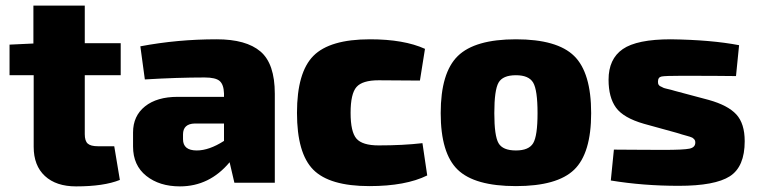

<svg xmlns="http://www.w3.org/2000/svg" viewBox="-20 -651 2699 684"><path d="M282 -383V-173Q282 -149 292.5 -139.5Q303 -130 329 -130H387L407 -10Q350 13 251 13Q180 13 140 -24Q100 -61 100 -128V-383H14V-492L99 -496V-631H282V-497H410V-383Z M496 -368 480 -486Q612 -511 752 -511Q857 -511 908 -467.5Q959 -424 959 -317V0H815L798 -73Q726 13 621 13Q548 13 501 -24.5Q454 -62 454 -129V-179Q454 -238 496.5 -272Q539 -306 613 -306H778V-318Q777 -350 762.5 -362.5Q748 -375 709 -375Q612 -375 496 -368ZM632 -172V-155Q632 -115 681 -115Q725 -115 778 -149V-211H674Q632 -210 632 -172Z M1485 -141 1502 -26Q1425 12 1296 12Q1154 12 1096 -46.5Q1038 -105 1038 -249Q1038 -393 1096.5 -452Q1155 -511 1298 -511Q1419 -511 1494 -477L1476 -364L1329 -365Q1271 -365 1250 -341Q1229 -317 1229 -249Q1229 -181 1250 -157Q1271 -133 1329 -133Q1416 -133 1485 -141Z M1818 -511Q1965 -511 2025.5 -451.5Q2086 -392 2086 -248Q2086 -105 2025.5 -46.5Q1965 12 1818 12Q1671 12 1610.5 -46.5Q1550 -105 1550 -248Q1550 -392 1611 -451.5Q1672 -511 1818 -511ZM1818 -383Q1771 -383 1756 -356.5Q1741 -330 1741 -248Q1741 -167 1756 -141Q1771 -115 1818 -115Q1864 -115 1879.5 -141Q1895 -167 1895 -248Q1895 -330 1879.5 -356.5Q1864 -383 1818 -383Z M2390 -178 2274 -210Q2201 -231 2174.5 -267.5Q2148 -304 2148 -367Q2148 -441 2198.5 -476Q2249 -511 2370 -511Q2514 -509 2613 -490L2602 -380Q2536 -381 2408 -381Q2350 -381 2337 -378.5Q2324 -376 2324 -360Q2324 -357 2324.5 -354Q2325 -351 2326.5 -349Q2328 -347 2329.5 -345.5Q2331 -344 2334 -343L2340 -340Q2343 -338 2348.5 -336.5Q2354 -335 2358.5 -334Q2363 -333 2371 -331Q2379 -329 2385 -327L2505 -295Q2573 -276 2603 -243.5Q2633 -211 2633 -148Q2633 -57 2580 -23Q2527 11 2398 11Q2271 11 2156 -8L2167 -118Q2177 -118 2240 -117.5Q2303 -117 2342 -117Q2416 -117 2436.5 -121.5Q2457 -126 2457 -143Q2457 -147 2456 -150Q2455 -153 2452 -156Q2449 -159 2446.5 -160.5Q2444 -162 2437.5 -164Q2431 -166 2425.5 -167.5Q2420 -169 2409.5 -172Q2399 -175 2390 -178Z"/></svg>

Font: Ezarion Extra Bold
Style: Regular
Weight: 800
Designer: Natanael Gama
Version: Version 1.001;PS 001.001;hotconv 1.0.70;makeotf.lib2.5.58329